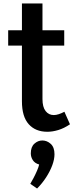

<svg xmlns="http://www.w3.org/2000/svg" viewBox="-20 -743 427 1103"><path d="M193 340 154 313Q162 300 173 279Q184 258 193 237Q202 216 205 202Q180 195 168.5 177Q157 159 157 138Q157 101 177.5 82.5Q198 64 223 64Q250 64 271.5 83.5Q293 103 293 143Q293 172 280.5 206Q268 240 245.5 275Q223 310 193 340ZM252 14Q184 14 145 -29.5Q106 -73 106 -161V-723H224V-174Q224 -128 242 -105Q260 -82 289 -82Q302 -82 317.5 -87Q333 -92 350 -101L382 -29Q348 -6 315 4Q282 14 252 14ZM27 -481V-569H349V-481Z"/></svg>

Font: Yaldevi SemiBold
Style: Regular
Weight: 600
Designer: Sol Matas, Rajitha Manaperi, Kosala Senevirathne
Foundry: Mooniak
Version: Version 1.100